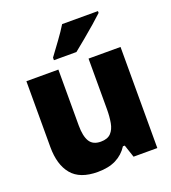

<svg xmlns="http://www.w3.org/2000/svg" viewBox="-140 -871 881 987"><g transform="rotate(-20 300.0 -377.5)"><path d="M226 11Q129 11 84.5 -42.5Q40 -96 40 -193V-553H215V-247Q215 -189 233 -159.5Q251 -130 294 -130Q331 -130 349.5 -149.5Q368 -169 374 -202.5Q380 -236 380 -276V-553H555V0H425L402 -69H392Q367 -30 326.5 -9.5Q286 11 226 11ZM210 -620Q235 -654 264 -693.5Q293 -733 313 -766H509V-756Q490 -738 458.5 -710.5Q427 -683 393 -655Q359 -627 333 -606H210Z"/></g></svg>

Font: Noto Sans Mono Black
Style: Regular
Weight: 900
Designer: Monotype Design Team
Foundry: Monotype Imaging Inc.
Version: Version 2.014